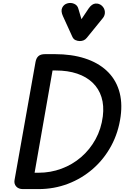

<svg xmlns="http://www.w3.org/2000/svg" viewBox="-20 -1301 859 1321"><path d="M138 0Q107.5 0 91.5 -18Q75.5 -36 80 -62L224.5 -875Q229.5 -902 244.8 -915.2Q260 -928.5 290.5 -928.5H357.5Q473 -928.5 563.2 -899.5Q653.5 -870.5 713.2 -815.2Q773 -760 798.2 -680.5Q823.5 -601 810 -500.5Q795 -390 745.5 -298.2Q696 -206.5 619.8 -139.8Q543.5 -73 447.8 -36.5Q352 0 245 0ZM218 -112.5H245Q328 -112.5 403.2 -140.5Q478.5 -168.5 538.5 -220.2Q598.5 -272 637.5 -343.2Q676.5 -414.5 687.5 -501Q696.5 -574.5 678.2 -632.8Q660 -691 617.2 -732Q574.5 -773 510.5 -794.5Q446.5 -816 364.5 -816H341.5ZM529 -1018.5Q514.5 -1018.5 500 -1024.8Q485.5 -1031 477.5 -1048.5L413 -1190Q397 -1225 408 -1247.8Q419 -1270.5 442.5 -1277.5Q467 -1285 490 -1275Q513 -1265 519 -1241.5L540.5 -1169L590 -1243Q612 -1274.5 636.8 -1276.5Q661.5 -1278.5 680.5 -1262Q699.5 -1244.5 701.5 -1220.5Q703.5 -1196.5 688 -1177L577.5 -1041Q567 -1028 554.5 -1023.2Q542 -1018.5 529 -1018.5Z"/></svg>

Font: Edu AU VIC WA NT Pre SemiBold
Style: Regular
Weight: 600
Designer: Tina and Corey Anderson, Eben Sorkin, Mirko Velimirovic
Foundry: Google for Education
Version: Version 1.001